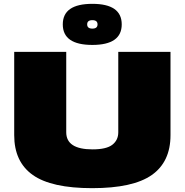

<svg xmlns="http://www.w3.org/2000/svg" viewBox="-20 -970 961 1000"><path d="M54 -266V-700H325V-281Q325 -192 462 -192Q534 -192 565 -216Q596 -240 596 -281V-700H868V-266Q868 -127 770.5 -58.5Q673 10 460 10Q248 10 151 -58.5Q54 -127 54 -266ZM461 -736Q307 -736 307 -843Q307 -950 461 -950Q614 -950 614 -843Q614 -736 461 -736ZM461 -821Q488 -821 488 -843Q488 -865 461 -865Q434 -865 434 -843Q434 -821 461 -821Z"/></svg>

Font: Georama Expanded Black
Style: Regular
Weight: 900
Width: 7
Designer: Jean-Baptiste Levee
Foundry: Production Type
Version: Version 1.000